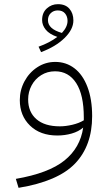

<svg xmlns="http://www.w3.org/2000/svg" viewBox="-20 -650 528 921"><path d="M422 -93Q422 49 340 134.5Q258 220 69 251L56 208Q213 181 289 120Q365 59 379 -38Q357 -19 324 -9.5Q291 0 255 0Q173 0 124 -47.5Q75 -95 75 -170Q75 -218 97.5 -260Q120 -302 159 -327.5Q198 -353 245 -353Q297 -353 337 -322.5Q377 -292 399.5 -233Q422 -174 422 -93ZM382 -73V-87Q382 -195 345.5 -251.5Q309 -308 244 -308Q207 -308 177.5 -289.5Q148 -271 131.5 -240Q115 -209 115 -173Q115 -113 154.5 -78.5Q194 -44 267 -44Q295 -44 327 -51.5Q359 -59 382 -73ZM332 -552Q332 -509 289.5 -467.5Q247 -426 177 -400L165 -426Q218 -445 255 -473Q217 -486 199.5 -507.5Q182 -529 182 -554Q182 -589 204.5 -609.5Q227 -630 258 -630Q294 -630 313 -608Q332 -586 332 -552ZM304 -550Q304 -571 292 -585.5Q280 -600 257 -600Q237 -600 223.5 -587Q210 -574 210 -553Q210 -511 277 -492Q304 -521 304 -550Z"/></svg>

Font: FiraGO ExtraLight
Style: Regular
Weight: 200
Designer: bBox Type
Foundry: bBox Type GmbH
Version: Version 1.001